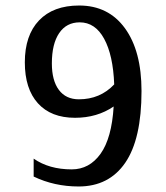

<svg xmlns="http://www.w3.org/2000/svg" viewBox="-20 -676 603 696"><path d="M265 0Q177 0 102 -36V-101Q158 -62 240 -62Q304 -62 344.5 -118.5Q385 -175 392 -290Q332 -249 252 -249Q165 -249 117.5 -301.5Q70 -354 70 -450Q70 -548 121.5 -602Q173 -656 267 -656Q373 -656 433 -573.5Q493 -491 493 -346Q493 -172 434 -86Q375 0 265 0ZM168 -446Q168 -384 193.5 -350Q219 -316 266 -316Q343 -316 394 -370Q390 -476 357.5 -535.5Q325 -595 269 -595Q221 -595 194.5 -556Q168 -517 168 -446Z"/></svg>

Font: RIT Lekha
Style: Regular
Weight: 400
Designer: Rahul Radhakrishnan
Version: 1.0